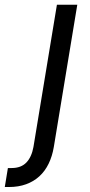

<svg xmlns="http://www.w3.org/2000/svg" viewBox="-112 -565 370 790"><path d="M-79.5 126.4H-63.9Q-25.6 126.4 -3.7 103.9Q18.1 81.3 25.6 39.8L122.2 -545.5H206L109.4 39.8Q103 77.8 88.2 108.3Q73.5 138.8 50.2 160.2Q27 181.5 -4.4 193Q-35.9 204.5 -75.3 204.5H-92.3Z"/></svg>

Font: Inter P
Style: Italic
Weight: 400
Italic angle: -9.40001°
Designer: Rasmus Andersson
Foundry: rsms
Version: Version 3.018;git-588b23468